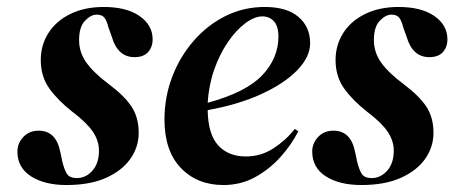

<svg xmlns="http://www.w3.org/2000/svg" viewBox="-20 -516 1304 551"><path d="M171 15Q108 15 69 -10Q30 -35 30 -81Q30 -105 47 -123Q64 -141 91 -141Q141 -141 153 -80L159 -52Q164 -31 171.5 -18Q179 -5 201 -5Q226 -5 245 -26Q264 -47 264 -84Q264 -112 246.5 -138Q229 -164 188 -195Q147 -227 122 -261.5Q97 -296 97 -344Q97 -386 118.5 -420.5Q140 -455 181 -475.5Q222 -496 278 -496Q343 -496 380.5 -470Q418 -444 418 -403Q418 -381 405 -366.5Q392 -352 366 -352Q318 -352 301 -410L291 -438Q286 -458 279 -466Q272 -474 257 -474Q241 -474 224 -456.5Q207 -439 207 -401Q207 -365 228.5 -335.5Q250 -306 293 -274Q337 -241 357.5 -210Q378 -179 378 -135Q378 -94 354 -60Q330 -26 284 -5.5Q238 15 171 15Z M621 15Q546 15 499 -34Q452 -83 452 -173Q452 -237 474 -295Q496 -353 535.5 -398.5Q575 -444 627 -470Q679 -496 740 -496Q803 -496 836.5 -467.5Q870 -439 870 -392Q870 -353 833.5 -315Q797 -277 731 -246.5Q665 -216 576 -200Q577 -131 606 -99Q635 -67 686 -67Q729 -67 765 -90.5Q801 -114 826 -146L836 -139Q816 -100 784.5 -65Q753 -30 712 -7.5Q671 15 621 15ZM733 -469Q710 -469 683.5 -449Q657 -429 633.5 -394.5Q610 -360 594.5 -315.5Q579 -271 576 -221Q686 -251 732.5 -300Q779 -349 779 -411Q779 -441 766 -455Q753 -469 733 -469Z M1017 15Q954 15 915 -10Q876 -35 876 -81Q876 -105 893 -123Q910 -141 937 -141Q987 -141 999 -80L1005 -52Q1010 -31 1017.5 -18Q1025 -5 1047 -5Q1072 -5 1091 -26Q1110 -47 1110 -84Q1110 -112 1092.5 -138Q1075 -164 1034 -195Q993 -227 968 -261.5Q943 -296 943 -344Q943 -386 964.5 -420.5Q986 -455 1027 -475.5Q1068 -496 1124 -496Q1189 -496 1226.5 -470Q1264 -444 1264 -403Q1264 -381 1251 -366.5Q1238 -352 1212 -352Q1164 -352 1147 -410L1137 -438Q1132 -458 1125 -466Q1118 -474 1103 -474Q1087 -474 1070 -456.5Q1053 -439 1053 -401Q1053 -365 1074.5 -335.5Q1096 -306 1139 -274Q1183 -241 1203.5 -210Q1224 -179 1224 -135Q1224 -94 1200 -60Q1176 -26 1130 -5.5Q1084 15 1017 15Z"/></svg>

Font: DM Serif Display
Style: Italic
Weight: 400
Italic angle: -12°
Designer: Colophon Foundry, Frank Grießhammer
Foundry: Colophon Foundry
Version: Version 5.100; ttfautohint (v1.8.2)